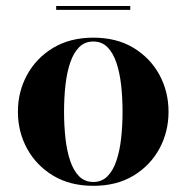

<svg xmlns="http://www.w3.org/2000/svg" viewBox="-20 -592 604 622"><path d="M282.5 10Q207 10 152.2 -23Q97.5 -56 67.8 -110.5Q38 -165 38 -230Q38 -295 67.8 -349.5Q97.5 -404 152.2 -437Q207 -470 282.5 -470Q358 -470 412.5 -437Q467 -404 496.5 -349.5Q526 -295 526 -230Q526 -165 496.5 -110.5Q467 -56 412.5 -23Q358 10 282.5 10ZM282.5 -2.5Q310 -2.5 328.2 -21Q346.5 -39.5 357.2 -71.5Q368 -103.5 372.5 -144.5Q377 -185.5 377 -230Q377 -275 372.5 -315.8Q368 -356.5 357.2 -388.5Q346.5 -420.5 328.2 -439Q310 -457.5 282.5 -457.5Q254.5 -457.5 236.2 -439Q218 -420.5 207.2 -388.5Q196.5 -356.5 192 -315.8Q187.5 -275 187.5 -230Q187.5 -185.5 192 -144.5Q196.5 -103.5 207.2 -71.5Q218 -39.5 236.2 -21Q254.5 -2.5 282.5 -2.5ZM162 -560V-572.5H402V-560Z"/></svg>

Font: Bodoni Moda 18pt
Style: Bold
Weight: 700
Designer: Owen Earl
Foundry: indestructible type
Version: Version 2.004